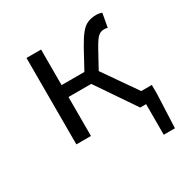

<svg xmlns="http://www.w3.org/2000/svg" viewBox="-155 -630 909 935"><g transform="rotate(-30 300.0 -163.0)"><path d="M502 172V0H484V-67H573V-15L565 172ZM110 0V-486H192V-286H361L560 0H469L320 -219H192V0ZM373 -237 301 -251 379 -394Q402 -435 420.5 -457.5Q439 -480 460 -489Q481 -498 508 -498Q526 -498 540 -492L526 -415Q521 -417 516.5 -417.5Q512 -418 506 -418Q487 -418 473 -405.5Q459 -393 436 -352Z"/></g></svg>

Font: Source Code Pro
Style: Regular
Weight: 400
Monospace: yes
Designer: Paul D. Hunt, Teo Tuominen
Foundry: Adobe Systems Incorporated
Version: Version 1.018;hotconv 1.0.116;makeotfexe 2.5.65601